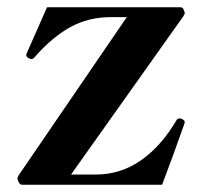

<svg xmlns="http://www.w3.org/2000/svg" viewBox="-20 -507 550 527"><path d="M40 0Q34 0 30 -10Q28 -14 28 -17Q28 -21 32 -27L328 -460H285Q222 -460 172 -432Q122 -404 75 -350Q71 -345 67 -345Q63 -345 59 -347Q52 -351 52 -356L53 -360L109 -487H474Q479 -487 481 -485.5Q483 -484 485 -478Q487 -475 487 -472Q487 -468 483 -462L175 -28H244Q311 -28 367 -67Q423 -106 465 -178Q468 -182 473 -182Q476 -182 480 -180Q487 -177 487 -172L486 -167Q456 -82 425 0Z"/></svg>

Font: Shippori Mincho ExtraBold
Style: Regular
Weight: 800
Designer: FONTDASU
Foundry: FONTDASU / Google Inc. / but / Adobe
Version: Version 3.110; ttfautohint (v1.8.3)